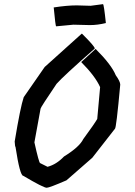

<svg xmlns="http://www.w3.org/2000/svg" viewBox="-20 -925 642 913"><path d="M368.2 -764.6H370.1Q430.7 -704.6 430.7 -694.3Q281.2 -563 249 -526.4Q172.9 -414.1 172.9 -408.2L143.6 -248Q165.5 -149.4 170.9 -149.4L206.1 -131.8Q248.5 -143.1 284.2 -180.7Q357.9 -226.1 376 -263.7Q430.2 -337.4 442.4 -359.4L456.1 -510.7Q433.1 -562.5 366.2 -629.9L434.6 -692.4Q509.8 -617.7 530.3 -567.4Q551.8 -537.6 551.8 -522.5Q532.7 -312.5 526.4 -312.5L418.9 -174.8L295.9 -67.4Q214.4 -32.2 202.1 -32.2Q186.5 -32.2 90.8 -88.9Q74.7 -88.9 53.7 -226.6Q51.3 -226.6 49.8 -252Q77.1 -417 92.8 -462.9L192.4 -606.4ZM469.7 -905.3Q474.1 -905.3 483.4 -815.4Q444.3 -805.7 407.2 -805.7L329.1 -807.6L247.1 -799.8Q243.7 -799.8 235.4 -889.6Q298.3 -899.4 344.7 -899.4L411.1 -897.5Z"/></svg>

Font: ww_drahtTSB
Style: Regular
Weight: 400
Designer: Dr. Wolfgang Wiebecke
Version: Version 1.06 May 21, 2010, initial release